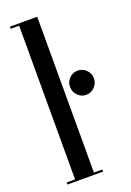

<svg xmlns="http://www.w3.org/2000/svg" viewBox="-145 -803 584 857"><g transform="rotate(-20 147.0 -375.0)"><path d="M20 0V-10H60V-740H20V-750H149.5V-10H189.5V0ZM236.5 -347.5Q213 -347.5 196.5 -364.5Q180 -381.5 180 -405Q180 -429 196.5 -445.8Q213 -462.5 236.5 -462.5Q259.5 -462.5 276.5 -445.8Q293.5 -429 293.5 -405Q293.5 -381.5 276.5 -364.5Q259.5 -347.5 236.5 -347.5Z"/></g></svg>

Font: Imbue 100pt Medium
Style: Regular
Weight: 500
Designer: Tyler Finck
Foundry: Etcetera Type Company
Version: Version 1.102; ttfautohint (v1.8.3)